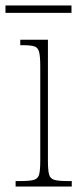

<svg xmlns="http://www.w3.org/2000/svg" viewBox="-32 -681 289 701"><path d="M25 0V-20H45Q77 -20 92 -24.5Q107 -29 111 -44.5Q115 -60 115 -95V-439Q115 -474 111 -490.5Q107 -507 94 -511.5Q81 -516 51 -516H42V-536H143V-95Q143 -60 147 -44.5Q151 -29 166 -24.5Q181 -20 213 -20H230V0ZM-12 -634V-661H229V-634Z"/></svg>

Font: Noto Serif Condensed Thin
Style: Regular
Weight: 100
Width: 3
Designer: Monotype Design Team
Foundry: Monotype Imaging Inc.
Version: Version 2.013; ttfautohint (v1.8.4.7-5d5b)